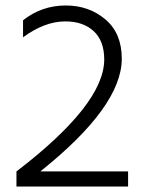

<svg xmlns="http://www.w3.org/2000/svg" viewBox="-20 -680 532 700"><path d="M447 0H40V-55Q360 -300 360 -463Q360 -531 321.5 -566.5Q283 -602 218 -602Q143 -602 64 -544V-606Q132 -660 220 -660Q304 -660 364 -609.5Q424 -559 424 -466Q424 -292 127 -55H447Z"/></svg>

Font: Hind Guntur Light
Style: Regular
Weight: 300
Designer: Manushi Parikh, Hitesh Malaviya
Foundry: Indian Type Foundry
Version: Version 1.002;PS 1.0;hotconv 1.0.86;makeotf.lib2.5.63406; tt